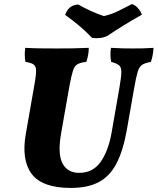

<svg xmlns="http://www.w3.org/2000/svg" viewBox="-20 -914 774 943"><path d="M328 9Q187 9 135.5 -60Q84 -129 107 -258L152 -515Q158 -551 157 -570.5Q156 -590 144 -598Q132 -606 105 -610Q99 -642 104 -679Q141 -677 178 -676.5Q215 -676 258 -676Q295 -676 334.5 -676.5Q374 -677 416 -679Q416 -662 413 -645Q410 -628 404 -610Q375 -607 360.5 -598.5Q346 -590 338.5 -567Q331 -544 322 -497L281 -264Q262 -160 286.5 -112.5Q311 -65 369 -65Q436 -65 474 -118.5Q512 -172 528 -262L567 -486Q576 -537 576 -560.5Q576 -584 564.5 -593.5Q553 -603 526 -610Q523 -626 522.5 -642.5Q522 -659 525 -679Q557 -677 584 -676.5Q611 -676 631 -676Q661 -676 683 -676.5Q705 -677 734 -679Q732 -641 721 -610Q693 -605 678.5 -596Q664 -587 656 -560.5Q648 -534 638 -476L602 -271Q584 -172 551.5 -110Q519 -48 465 -19.5Q411 9 328 9ZM432 -728Q403 -759 369 -787.5Q335 -816 300 -841Q308 -864 323 -877Q338 -890 364 -892Q392 -876 424.5 -861Q457 -846 490 -835Q526 -843 563 -861Q600 -879 628 -894Q645 -889 658 -873.5Q671 -858 677 -842Q634 -818 588.5 -790Q543 -762 508 -738Q475 -722 432 -728Z"/></svg>

Font: Vollkorn ExtraBold
Style: Italic
Weight: 800
Italic angle: -11°
Designer: Friedrich Althausen
Foundry: Friedrich Althausen
Version: Version 5.000; ttfautohint (v1.8.3)